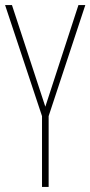

<svg xmlns="http://www.w3.org/2000/svg" viewBox="-20 -734 355 754"><path d="M158 -315 27 -714H0L145 -278V0H171V-278L315 -714H288Z"/></svg>

Font: Noto Sans Arabic ExtCond Thin
Style: Regular
Weight: 100
Width: 2
Designer: Monotype Design Team, Nadine Chahine, Nizar Qandah and Khaled Hosny
Foundry: Monotype Imaging Inc.
Version: Version 2.012